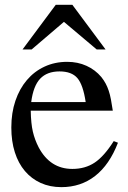

<svg xmlns="http://www.w3.org/2000/svg" viewBox="-20 -771 535 802"><path d="M472.7 -174.8Q437.5 -83 377.4 -36.1Q317.4 10.7 236.3 10.7Q188.5 10.7 149.9 -6.8Q111.3 -24.4 84 -56.6Q56.6 -88.9 42 -134.8Q27.3 -180.7 27.3 -238.3Q27.3 -299.8 44.4 -350.1Q61.5 -400.4 92.3 -436.5Q123 -472.7 166 -492.7Q209 -512.7 260.7 -512.7Q304.7 -512.7 341.3 -496.1Q377.9 -479.5 403.3 -449.2Q414.1 -435.5 421.4 -421.9Q428.7 -408.2 434.1 -392.1Q439.5 -376 443.4 -355.5Q447.3 -335 451.2 -308.6H108.4Q109.4 -254.9 117.2 -221.2Q125 -187.5 141.6 -155.3Q189.5 -65.4 282.2 -65.4Q335.9 -65.4 375.5 -91.8Q415 -118.2 455.1 -181.6ZM337.9 -344.7Q327.1 -417 303.2 -444.8Q279.3 -472.7 228.5 -472.7Q176.8 -472.7 147.9 -442.4Q119.1 -412.1 110.4 -344.7ZM383.8 -564.5 247.1 -679.7 112.3 -564.5H74.2L212.9 -751H282.2L420.9 -564.5Z"/></svg>

Font: Jomolhari
Style: Regular
Weight: 400
Designer: Christopher J. Fynn
Foundry: Christopher  J.  Fynn (Karma Drubgy¸ Tenzin).
Version: Version 1.000